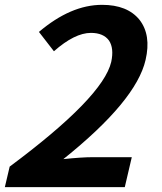

<svg xmlns="http://www.w3.org/2000/svg" viewBox="-63 -774 672 794"><path d="M-23 -85Q363 -372 397 -518Q409 -574 388 -606Q365 -638 313 -638Q246 -638 160 -562L98 -642Q230 -754 359 -754Q464 -754 514 -692Q563 -629 539 -526Q500 -357 199 -116Q275 -124 321 -124H482L453 0H-43Z"/></svg>

Font: KaiGen Gothic CN Bold
Style: Bold
Weight: 700
Designer: Ryoko NISHIZUKA  (kana & ideographs); Paul D. Hunt (Latin, Greek & Cyrillic); Wenlong ZHANG  (bopomofo); Sandoll Communi
Foundry: Adobe Systems Incorporated
Version: Version 1.002.20150501